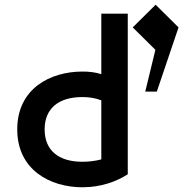

<svg xmlns="http://www.w3.org/2000/svg" viewBox="-20 -778 776 813"><path d="M409 -720V-464C384 -472 358 -475 329 -475C193 -475 53 -403 53 -230C53 -58 193 15 329 15C409 15 474 -10 521 -40V-720ZM169 -230C169 -318 227 -367 329 -367C357 -367 384 -363 409 -353V-103C382 -96 354 -93 329 -93C227 -93 169 -142 169 -230ZM542 -662 638 -567 595 -390H644L736 -662L639 -758Z"/></svg>

Font: KT Kiyosuna Sans Bold
Style: Regular
Weight: 700
Designer: [Zen Kaku Gothic] Yoshimichi Ohira
Version: Version 1.010;Glyphs 3.1.2 (3151)